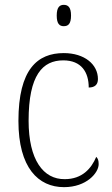

<svg xmlns="http://www.w3.org/2000/svg" viewBox="-20 -762 461 792"><path d="M243 -654C261 -654 273 -663 273 -698C273 -732 261 -742 243 -742C226 -742 214 -732 214 -698C214 -663 226 -654 243 -654ZM244 10C337 10 387 -49 387 -85C387 -100 384 -108 377 -115C357 -67 319 -23 247 -23C159 -22 98 -102 98 -264C98 -453 156 -513 241 -513C316 -513 346 -464 346 -401C370 -401 384 -412 384 -436C384 -496 329 -543 243 -543C135 -543 56 -477 56 -263C56 -70 138 10 244 10Z"/></svg>

Font: Noto Serif Devanagari SemiCondensed ExtraLight
Style: Regular
Weight: 200
Width: 4
Designer: Universal Thirst, Indian Type Foundry and the Monotype Design Team
Foundry: Monotype Imaging Inc.
Version: Version 2.004